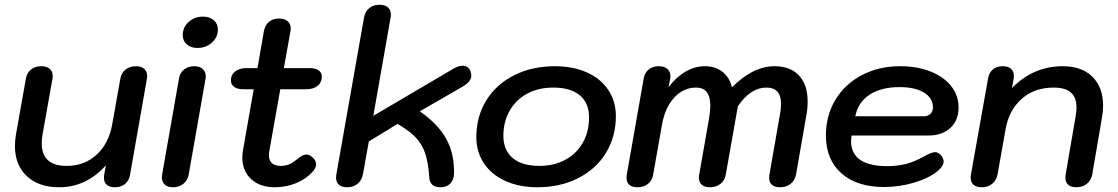

<svg xmlns="http://www.w3.org/2000/svg" viewBox="-20 -779 4711 809"><path d="M43 -163Q43 -188 47 -211L89 -447Q93 -472 110.5 -486Q128 -500 154 -500Q177 -500 189.5 -489Q202 -478 202 -458Q202 -451 201 -447L159 -211Q156 -192 156 -175Q156 -80 261 -80Q336 -80 387.5 -127.5Q439 -175 453 -256L487 -447Q491 -472 509 -486Q527 -500 553 -500Q575 -500 587.5 -489Q600 -478 600 -459Q600 -451 599 -447L528 -43Q524 -18 507 -4Q490 10 464 10Q442 10 430 -0.5Q418 -11 418 -30Q418 -38 419 -43L426 -82Q343 10 229 10Q143 10 93 -37Q43 -84 43 -163Z M750 -631Q750 -664 775 -686.5Q800 -709 835 -709Q863 -709 880.5 -694Q898 -679 898 -655Q898 -622 873 -599.5Q848 -577 812 -577Q784 -577 767 -592Q750 -607 750 -631ZM662 -32Q662 -39 663 -43L734 -447Q738 -473 756 -486.5Q774 -500 799 -500Q822 -500 834.5 -488Q847 -476 847 -458Q847 -451 846 -447L775 -43Q770 -18 752 -4Q734 10 709 10Q686 10 674 -1.5Q662 -13 662 -32Z M1114 -138Q1113 -133 1113 -125Q1113 -103 1126 -91.5Q1139 -80 1162 -80Q1182 -80 1198 -86.5Q1214 -93 1233 -109Q1255 -128 1271 -128Q1285 -128 1298.5 -114.5Q1312 -101 1312 -87Q1312 -71 1296 -54Q1267 -23 1225.5 -6.5Q1184 10 1138 10Q1075 10 1038 -24.5Q1001 -59 1001 -116Q1001 -131 1004 -147L1049 -403H1004Q980 -403 966.5 -413Q953 -423 953 -440Q953 -464 971 -478Q989 -492 1019 -492H1065L1092 -648Q1097 -673 1113.5 -687Q1130 -701 1156 -701Q1179 -701 1192 -689.5Q1205 -678 1205 -659Q1205 -652 1204 -648L1176 -492H1286Q1309 -492 1322.5 -482.5Q1336 -473 1336 -457Q1336 -432 1318.5 -417.5Q1301 -403 1270 -403H1161Z M1396 -31Q1396 -39 1397 -43L1514 -706Q1519 -731 1536 -745Q1553 -759 1579 -759Q1602 -759 1614.5 -748Q1627 -737 1627 -718Q1627 -710 1626 -706L1553 -291L1893 -491Q1913 -502 1928 -502Q1953 -502 1962 -480Q1966 -466 1966 -461Q1966 -436 1931 -415L1749 -310Q1826 -256 1860.5 -193.5Q1895 -131 1893 -46Q1892 -21 1877 -5.5Q1862 10 1837 10Q1792 10 1789 -29Q1785 -92 1772 -131.5Q1759 -171 1732 -199.5Q1705 -228 1655 -257L1534 -183L1509 -43Q1504 -19 1486.5 -4.5Q1469 10 1443 10Q1420 10 1408 -0.5Q1396 -11 1396 -31Z M1987 -201Q1987 -288 2029 -356Q2071 -424 2146.5 -462Q2222 -500 2318 -500Q2394 -500 2452.5 -474Q2511 -448 2543 -400Q2575 -352 2575 -290Q2575 -203 2533 -134.5Q2491 -66 2415.5 -28Q2340 10 2244 10Q2168 10 2109.5 -16.5Q2051 -43 2019 -91Q1987 -139 1987 -201ZM2462 -284Q2462 -345 2423 -377.5Q2384 -410 2311 -410Q2249 -410 2201.5 -384.5Q2154 -359 2127.5 -312.5Q2101 -266 2101 -207Q2101 -146 2140.5 -113Q2180 -80 2253 -80Q2314 -80 2361.5 -105.5Q2409 -131 2435.5 -177.5Q2462 -224 2462 -284Z M2620 -29Q2620 -38 2621 -43L2692 -447Q2696 -472 2713 -486Q2730 -500 2756 -500Q2779 -500 2792 -488.5Q2805 -477 2805 -457Q2805 -451 2804 -447L2797 -412Q2830 -455 2869 -477.5Q2908 -500 2950 -500Q2994 -500 3024 -476.5Q3054 -453 3064 -411Q3153 -500 3243 -500Q3310 -500 3346.5 -461Q3383 -422 3383 -352Q3383 -320 3378 -295L3334 -43Q3329 -19 3311.5 -4.5Q3294 10 3267 10Q3245 10 3233 0Q3221 -10 3221 -29Q3221 -38 3222 -43L3267 -301Q3271 -321 3271 -341Q3271 -410 3209 -410Q3142 -410 3089 -331L3038 -43Q3034 -18 3015.5 -4Q2997 10 2972 10Q2949 10 2937 -0.5Q2925 -11 2925 -30Q2925 -39 2926 -43L2968 -282Q2973 -314 2973 -333Q2973 -410 2913 -410Q2860 -410 2821.5 -368.5Q2783 -327 2770 -257L2732 -43Q2728 -18 2710 -4Q2692 10 2666 10Q2644 10 2632 0Q2620 -10 2620 -29Z M3460 -208Q3460 -292 3500 -358.5Q3540 -425 3611.5 -462.5Q3683 -500 3773 -500Q3844 -500 3900 -478Q3956 -456 3987.5 -416.5Q4019 -377 4019 -327Q4019 -272 3984.5 -240Q3950 -208 3892 -208H3568Q3566 -192 3566 -185Q3566 -79 3719 -79Q3762 -79 3798.5 -88.5Q3835 -98 3873 -120Q3906 -138 3920 -138Q3933 -138 3945 -125Q3956 -111 3956 -99Q3956 -80 3932 -59Q3896 -29 3833.5 -10Q3771 9 3705 9Q3590 9 3525 -49Q3460 -107 3460 -208ZM3872 -289Q3890 -289 3900.5 -299.5Q3911 -310 3911 -327Q3911 -366 3873 -389Q3835 -412 3770 -412Q3693 -412 3644 -380Q3595 -348 3584 -289Z M4070 -31Q4070 -39 4071 -43L4143 -447Q4147 -472 4163 -486Q4179 -500 4205 -500Q4227 -500 4239.5 -489.5Q4252 -479 4252 -459Q4252 -451 4251 -447L4244 -408Q4334 -500 4458 -500Q4538 -500 4583 -455.5Q4628 -411 4628 -334Q4628 -312 4623 -282L4582 -43Q4577 -19 4559.5 -4.5Q4542 10 4515 10Q4493 10 4481 -0.5Q4469 -11 4469 -30Q4469 -38 4470 -43L4511 -282Q4516 -309 4516 -325Q4516 -368 4492.5 -389Q4469 -410 4419 -410Q4339 -410 4285 -362.5Q4231 -315 4217 -234L4183 -43Q4178 -19 4160.5 -4.5Q4143 10 4117 10Q4094 10 4082 -0.5Q4070 -11 4070 -31Z"/></svg>

Font: Kodchasan SemiBold
Style: Italic
Weight: 600
Italic angle: -10°
Version: Version 1.000; ttfautohint (v1.6)